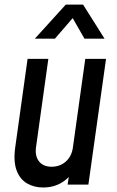

<svg xmlns="http://www.w3.org/2000/svg" viewBox="-20 -800 508 832"><path d="M167 12.5Q233.5 12.5 278 -33L273 0H363L439.5 -545H349.5L296 -161.5Q291 -123.5 265.8 -100.5Q240.5 -77.5 203.5 -77.5Q167.5 -77.5 149.2 -100.5Q131 -123.5 136 -161.5L189.5 -545H99.5L46 -161.5Q37.5 -100 52 -61.5Q66.5 -23 97.2 -5.2Q128 12.5 167 12.5ZM131 -632.5H218L295 -721.5L346 -632.5H433L340 -780H265Z"/></svg>

Font: Mohave Medium
Style: Italic
Weight: 500
Italic angle: -8°
Designer: Gumpita Rahayu
Foundry: Tokotype
Version: Version 2.002; ttfautohint (v1.8.3)